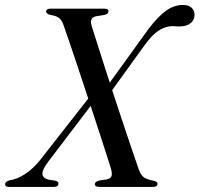

<svg xmlns="http://www.w3.org/2000/svg" viewBox="-46 -734 784 754"><path d="M313.5 -633.5Q320.5 -610.5 340.5 -548.2Q360.5 -486 385 -409.5L537 -620Q575 -670 606.5 -692.2Q638 -714.5 672.5 -714.5Q696 -714.5 707 -703.2Q718 -692 718 -676Q718 -656.5 704 -644.2Q690 -632 667 -630.5Q653 -629.5 642.2 -630.8Q631.5 -632 619.5 -630.5Q595 -626.5 572.8 -611Q550.5 -595.5 522.5 -557.5L394.5 -380Q415.5 -315.5 436.5 -252.8Q457.5 -190 474 -141.2Q490.5 -92.5 498.5 -70Q506.5 -47 518.5 -38Q530.5 -29 558.5 -24Q572.5 -20.5 572.5 -12Q572.5 0 555 0H344.5Q326.5 0 326.5 -11Q327 -20.5 343 -25L373.5 -29.5Q389.5 -33 392.2 -43.5Q395 -54 389 -74.5Q384.5 -88.5 372.8 -125Q361 -161.5 344.8 -211.8Q328.5 -262 310 -318L144.5 -100.5Q119 -67 120.8 -50Q122.5 -33 147.5 -28L170.5 -24.5Q183.5 -22 183.5 -13.5Q183.5 0 165 0H-11.5Q-26 0 -26 -11Q-26 -20.5 -8.5 -26Q19.5 -29.5 51 -49.5Q82.5 -69.5 112 -106L300.5 -347Q280.5 -408 261 -466.5Q241.5 -525 226.2 -570Q211 -615 203.5 -635.5Q196.5 -655 186.2 -663.2Q176 -671.5 152 -675.5Q135 -679.5 135 -688.5Q135.5 -700 153 -700H364Q380.5 -700 380 -689.5Q380 -680 365 -675.5L333.5 -670.5Q304 -666 313.5 -633.5Z"/></svg>

Font: Fraunces 72pt
Style: Italic
Weight: 400
Italic angle: -16°
Version: Version 1.000;[b76b70a41]